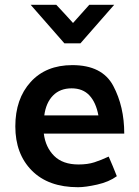

<svg xmlns="http://www.w3.org/2000/svg" viewBox="-20 -770 579 802"><path d="M108 -750H215Q233 -731 250.5 -712Q268 -693 285 -674L353 -750H457L316 -589H249ZM499 -212H163Q170 -155 206 -119Q242 -83 308 -83Q346 -83 374 -92Q402 -101 434 -116Q443 -96 451.5 -75Q460 -54 468 -34Q435 -10 386 1Q337 12 306 12Q182 12 113 -57.5Q44 -127 44 -242Q44 -357 108 -427.5Q172 -498 282 -498Q407 -498 453 -411.5Q499 -325 499 -212ZM391 -288Q381 -342 353.5 -371.5Q326 -401 279 -401Q231 -401 201.5 -371Q172 -341 165 -288Z"/></svg>

Font: Palanquin SemiBold
Style: Regular
Weight: 600
Designer: Pria Ravichandran
Version: Version 1.0.4